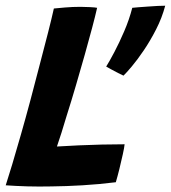

<svg xmlns="http://www.w3.org/2000/svg" viewBox="-26 -674 612 688"><path d="M-5.5 -10Q3.5 -37.5 17.8 -85Q32 -132.5 49 -192Q66 -251.5 83 -315Q99.5 -378.5 116 -441Q132.5 -503.5 146 -556.5Q159.5 -609.5 167 -643.5Q180 -645 207 -647.2Q234 -649.5 262.5 -649.5Q277 -649.5 296.2 -648.5Q315.5 -647.5 322 -646Q315.5 -617 304 -573.8Q292.5 -530.5 277.8 -478.2Q263 -426 246.5 -369.5Q230 -313 212.5 -258Q203 -226 194.2 -198Q185.5 -170 178 -149Q216.5 -151.5 257 -153.2Q297.5 -155 339 -156Q380.5 -157 420.5 -157Q419.5 -145.5 414 -120.8Q408.5 -96 401.8 -68.5Q395 -41 389 -21Q328.5 -13.5 269.5 -10Q210.5 -6.5 158.5 -6Q114 -5 71.5 -6.2Q29 -7.5 -5.5 -10ZM566 -653.5Q554.5 -610 533.5 -569Q512.5 -528 489.5 -494Q466.5 -460 446.5 -436.2Q426.5 -412.5 416.5 -403Q410.5 -405.5 396.8 -412.5Q383 -419.5 370.5 -426.5Q358 -433.5 354.5 -435.5Q366.5 -454.5 384 -487.8Q401.5 -521 419.2 -562.2Q437 -603.5 448 -646Q454 -647 469.8 -648Q485.5 -649 504.2 -650.5Q523 -652 540 -652.8Q557 -653.5 566 -653.5Z"/></svg>

Font: Grandstander Thin SemiBold
Style: Italic
Weight: 600
Italic angle: -15°
Version: Version 1.200